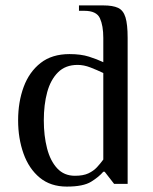

<svg xmlns="http://www.w3.org/2000/svg" viewBox="-20 -680 564 710"><path d="M227 10Q167 10 127 -23Q87 -56 67 -112Q47 -168 47 -235Q47 -303 67.5 -358.5Q88 -414 130 -447Q172 -480 237 -480Q279 -480 309 -470.5Q339 -461 362 -450V-540Q362 -585 349.5 -612.5Q337 -640 292 -640H272V-660H362Q397 -660 416.5 -651Q436 -642 444 -616Q452 -590 452 -540V0H402L367 -45H362Q346 -26 317 -8Q288 10 227 10ZM257 -30Q288 -30 307 -39Q326 -48 338.5 -61.5Q351 -75 362 -90V-410Q339 -421 314.5 -430.5Q290 -440 267 -440Q222 -440 194.5 -412.5Q167 -385 154.5 -339Q142 -293 142 -235Q142 -178 154 -131.5Q166 -85 191.5 -57.5Q217 -30 257 -30Z"/></svg>

Font: El Messiri
Style: Regular
Weight: 400
Designer: Mohamed Gaber
Foundry: Kief Type Foundry
Version: Version 2.020